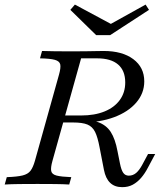

<svg xmlns="http://www.w3.org/2000/svg" viewBox="-25 -789 684 821"><path d="M-4.8 0 4 -31.5Q48.4 -33.1 71.4 -38.7Q94.4 -44.4 105.2 -58.5Q116.1 -72.6 124.2 -100.8L227.4 -470.2Q235.5 -499.2 232.7 -513.3Q229.8 -527.4 209.7 -533.1Q189.5 -538.7 146 -539.5L154.8 -571Q177.4 -570.2 210.1 -569.8Q242.7 -569.4 280.6 -569.4Q314.5 -569.4 341.9 -569.8Q369.4 -570.2 389.5 -570.6Q409.7 -571 418.5 -571Q498.4 -571 545.2 -535.9Q591.9 -500.8 591.9 -441.1Q591.9 -390.3 557.7 -350.4Q523.4 -310.5 462.9 -287.9Q402.4 -265.3 325 -265.3H237.1L246 -295.2H321.8Q379.8 -295.2 422.2 -312.5Q464.5 -329.8 487.5 -361.7Q510.5 -393.5 510.5 -436.3Q510.5 -487.1 479.8 -513.3Q449.2 -539.5 390.3 -539.5H321.8L199.2 -100.8Q191.1 -71.8 194 -57.7Q196.8 -43.5 216.9 -38.3Q237.1 -33.1 279.8 -31.5L271 0Q246.8 -1.6 210.9 -2Q175 -2.4 135.5 -2.4Q93.5 -2.4 57.3 -2Q21 -1.6 -4.8 0ZM497.6 11.3Q465.3 11.3 446 -7.3Q426.6 -25.8 419.4 -62.9L400.8 -158.9Q392.7 -202.4 381.5 -225Q370.2 -247.6 348.8 -256.5Q327.4 -265.3 287.1 -265.3L296.8 -279.8Q356.5 -279.8 392.7 -267.3Q429 -254.8 448.4 -225Q467.7 -195.2 477.4 -142.7L487.9 -90.3Q493.5 -62.1 502 -50Q510.5 -37.9 525.8 -37.9Q543.5 -37.9 557.3 -49.6Q571 -61.3 583.9 -85.5L608.1 -130.6H638.7L607.3 -71.8Q594.4 -46.8 578.2 -28.2Q562.1 -9.7 542.7 0.8Q523.4 11.3 497.6 11.3ZM597.6 -769.4 612.1 -746.8 446 -638.7H386.3L275.8 -746.8L295.2 -769.4L471 -675L423.4 -672.6Z"/></svg>

Font: Playfair 12pt Light
Style: Italic
Weight: 300
Italic angle: -15.6°
Designer: Claus Eggers Sørensen
Foundry: Claus Eggers Sørensen
Version: Version 2.000;gftools[0.9.28]